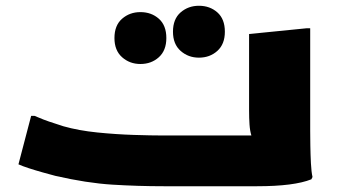

<svg xmlns="http://www.w3.org/2000/svg" viewBox="-20 -646 1168 666"><path d="M88 -244H100Q111 -239 130.5 -231.5Q150 -224 169.5 -218Q189 -212 200 -208Q253 -193 317.5 -186.5Q382 -180 443.5 -178Q505 -176 548 -176H852Q847 -192 845.5 -214Q844 -236 844 -264V-528L1044 -548H1056V-192Q1056 -172 1056.5 -141Q1057 -110 1058.5 -80Q1060 -50 1064 -32L1060 -24Q1000 0 872 0H548Q458 0 369.5 -5.5Q281 -11 172 -36Q153 -41 128 -48Q103 -55 80 -62.5Q57 -70 44 -76ZM670 -446Q633 -446 606.5 -469.5Q580 -493 580 -536Q580 -580 606.5 -603Q633 -626 670 -626Q708 -626 734 -603Q760 -580 760 -536Q760 -493 734 -469.5Q708 -446 670 -446ZM467 -424Q430 -424 403.5 -447.5Q377 -471 377 -514Q377 -558 403.5 -581Q430 -604 467 -604Q505 -604 531 -581Q557 -558 557 -514Q557 -471 531 -447.5Q505 -424 467 -424Z"/></svg>

Font: Kufam Black
Style: Italic
Weight: 900
Italic angle: -11°
Designer: Artur Schmal
Foundry: Original Type
Version: Version 1.301; ttfautohint (v1.8.3)